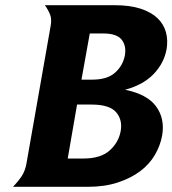

<svg xmlns="http://www.w3.org/2000/svg" viewBox="-20 -720 664 740"><path d="M175 -619Q180 -645 173.5 -662.5Q167 -680 153 -700H421Q481 -700 522 -686.5Q563 -673 587 -650Q611 -627 619.5 -596Q628 -565 622 -530Q612 -476 572 -434.5Q532 -393 462 -374Q547 -357 581.5 -310Q616 -263 605 -198Q598 -159 577 -123Q556 -87 520 -60Q484 -33 433.5 -16.5Q383 0 318 0H30Q52 -23 64.5 -42.5Q77 -62 82 -90ZM241 -109H301Q368 -109 402.5 -140Q437 -171 445 -214Q453 -258 427.5 -287.5Q402 -317 333 -317H277ZM335 -413Q393 -413 423 -439.5Q453 -466 461 -505Q468 -543 449 -567Q430 -591 378 -591H326L294 -413Z"/></svg>

Font: LT Museum
Style: Bold Italic
Weight: 700
Designer: Daniel Lyons
Foundry: LyonsType
Version: Version 1.011